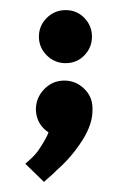

<svg xmlns="http://www.w3.org/2000/svg" viewBox="-20 -261 233 380"><path d="M147 -225.5Q162 -210 162 -188.5Q162 -167 147 -151.5Q132 -136 110 -136Q88 -136 72.5 -151.5Q57 -167 57 -188.5Q57 -210 72.5 -225.5Q88 -241 110 -241Q132 -241 147 -225.5ZM163 -45Q164 -16 142.5 17.5Q121 51 92 76Q90 79 67 99L30 63Q47 49 55 38Q72 13 76 1Q52 -15 51 -44Q51 -67 67 -84Q83 -101 106 -101.5Q129 -102 146 -86Q163 -70 163 -47Q163 -47 163 -46Q163 -45 163 -45Z"/></svg>

Font: RIT Keram
Style: Bold
Weight: 700
Designer: Sanesh MV
Version: Version 1.0